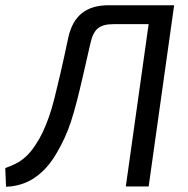

<svg xmlns="http://www.w3.org/2000/svg" viewBox="-44 -710 714 731"><path d="M605 -690 596 -618H387Q348 -618 328.5 -602Q309 -586 300 -544Q284 -474 271.5 -419.5Q259 -365 248 -322.5Q237 -280 226 -246.5Q215 -213 201.5 -184Q188 -155 171 -126Q148 -86 118 -57.5Q88 -29 53 -14.5Q18 0 -21 1L-24 -70Q-5 -77 14 -86Q33 -95 52.5 -112Q72 -129 91 -158Q107 -182 119 -207.5Q131 -233 142 -264Q153 -295 163.5 -336.5Q174 -378 187 -434.5Q200 -491 216 -567Q230 -630 268 -660Q306 -690 369 -690ZM619 -690 522 0H435L532 -690Z"/></svg>

Font: Exo 2
Style: Italic
Weight: 400
Italic angle: -8°
Designer: Natanael Gama
Foundry: Natanael Gama
Version: Version 2.010